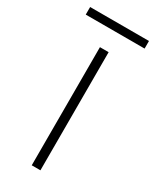

<svg xmlns="http://www.w3.org/2000/svg" viewBox="-193 -696 606 746"><g transform="rotate(30 110.0 -323.0)"><path d="M128 0H89V-530H128ZM242 -646V-612H-22V-646Z"/></g></svg>

Font: Noto Sans Thai ExtraLight
Style: Regular
Weight: 200
Designer: Monotype Design Team
Foundry: Monotype Imaging Inc.
Version: Version 2.001; ttfautohint (v1.8.4.7-5d5b)